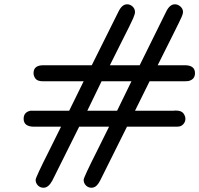

<svg xmlns="http://www.w3.org/2000/svg" viewBox="-20 -714 934 900"><path d="M90.8 -157.2Q90.8 -188 122.1 -194.8H304.2L372.1 -333H182.1Q155.3 -333 146.2 -345.5Q137.2 -357.9 137.2 -371.1Q137.2 -408.2 183.1 -408.2H410.2L535.2 -659.2Q552.2 -694.3 576.2 -693.8Q590.3 -693.8 601.6 -683.3Q612.8 -672.9 612.8 -657.2Q612.8 -648.4 604 -627.7Q595.2 -606.9 544.9 -507.8Q515.1 -447.8 495.1 -408.2H634.8L758.8 -659.2Q775.9 -694.3 799.8 -693.8Q814 -693.8 825.9 -683.3Q837.9 -672.9 837.9 -657.2Q837.9 -649.4 831.5 -634.8Q825.2 -620.1 788.1 -545.9Q749 -467.8 719.2 -408.2H846.2Q894 -408.2 894 -371.1Q894 -341.3 862.8 -334Q856.9 -333 845.2 -333H681.2L612.8 -194.8H790Q793 -194.8 796.9 -195.3Q800.8 -195.8 803.2 -195.8Q830.1 -195.8 839.6 -182.9Q849.1 -169.9 849.1 -157Q849.1 -144 840.6 -133.5Q832 -123 819.8 -121.1Q815.9 -120.1 796.9 -120.1H575.2L449.2 132.8Q435.1 159.7 419.9 164.1Q415 166 409.2 166Q393.1 166 382.6 155Q372.1 144 372.1 128.9Q372.1 117.7 436 -8.8Q469.2 -74.7 491.2 -120.1H351.1L225.1 132.8Q207 166 184.1 166Q168 166 157.5 155Q147 144 147 128.9Q147 117.7 210.9 -8.8Q244.1 -74.7 266.1 -120.1H140.1Q90.8 -120.1 90.8 -157.2ZM389.2 -194.8H528.8L596.2 -333H456.1Z"/></svg>

Font: CMU Bright
Style: SemiBoldOblique
Weight: 600
Italic angle: -12°
Version: Version 0.7.0